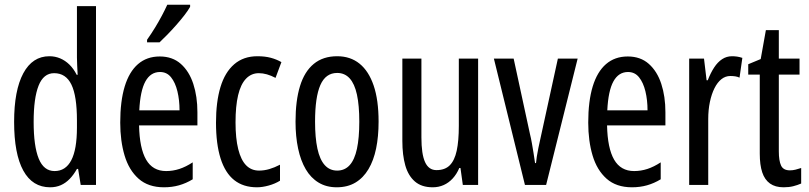

<svg xmlns="http://www.w3.org/2000/svg" viewBox="-20 -786 3439 816"><path d="M193 10Q118 10 79 -61Q40 -132 40 -268Q40 -402 79 -474.5Q118 -547 190 -547Q214 -547 235.5 -538Q257 -529 275 -511.5Q293 -494 306 -468H310Q309 -491 308 -508.5Q307 -526 307 -542V-760H388V0H323L312 -68H307Q293 -43 276 -25.5Q259 -8 238.5 1Q218 10 193 10ZM212 -59Q259 -59 283 -105Q307 -151 307 -244V-274Q307 -378 283.5 -426.5Q260 -475 210 -475Q165 -475 144 -422Q123 -369 123 -268Q123 -165 144.5 -112Q166 -59 212 -59Z M659 -546Q713 -546 748.5 -514.5Q784 -483 801.5 -429.5Q819 -376 819 -309V-253H571Q573 -156 601 -107.5Q629 -59 686 -59Q715 -59 742.5 -68Q770 -77 799 -96V-24Q771 -7 741 1.5Q711 10 677 10Q610 10 569 -26.5Q528 -63 509.5 -125Q491 -187 491 -265Q491 -356 510 -418.5Q529 -481 566.5 -513.5Q604 -546 659 -546ZM660 -480Q620 -480 598 -440Q576 -400 572 -317H743Q743 -361 734 -398Q725 -435 707 -457.5Q689 -480 660 -480ZM788 -757Q779 -741 763.5 -721Q748 -701 729 -679.5Q710 -658 691.5 -639Q673 -620 658 -606H605V-617Q624 -644 639.5 -669.5Q655 -695 668 -719.5Q681 -744 691 -766H788Z M1072 10Q1014 10 975.5 -20.5Q937 -51 917.5 -112.5Q898 -174 898 -265Q898 -353 917 -416Q936 -479 975.5 -513Q1015 -547 1074 -547Q1106 -547 1130.5 -540.5Q1155 -534 1176 -522L1151 -455Q1132 -465 1114.5 -470Q1097 -475 1080 -475Q1048 -475 1025.5 -451.5Q1003 -428 992 -381.5Q981 -335 981 -266Q981 -198 992.5 -152Q1004 -106 1026 -83.5Q1048 -61 1081 -61Q1103 -61 1125 -67.5Q1147 -74 1170 -86V-18Q1149 -5 1122 2.5Q1095 10 1072 10Z M1589 -269Q1589 -206 1578.5 -155Q1568 -104 1546 -67Q1524 -30 1490.5 -10Q1457 10 1411 10Q1367 10 1334 -10Q1301 -30 1279.5 -66.5Q1258 -103 1247 -154.5Q1236 -206 1236 -269Q1236 -358 1255 -420Q1274 -482 1313.5 -514.5Q1353 -547 1413 -547Q1469 -547 1508 -515.5Q1547 -484 1568 -422.5Q1589 -361 1589 -269ZM1319 -269Q1319 -201 1329 -154.5Q1339 -108 1360 -84.5Q1381 -61 1413 -61Q1445 -61 1466 -84Q1487 -107 1497 -153.5Q1507 -200 1507 -269Q1507 -338 1497 -384Q1487 -430 1466 -453Q1445 -476 1413 -476Q1364 -476 1341.5 -424.5Q1319 -373 1319 -269Z M2012 -537V0H1947L1937 -72H1932Q1921 -46 1904 -27.5Q1887 -9 1865.5 0.5Q1844 10 1819 10Q1772 10 1743.5 -14.5Q1715 -39 1702.5 -83Q1690 -127 1690 -187V-537H1771V-202Q1771 -131 1786.5 -97Q1802 -63 1835 -63Q1871 -63 1891.5 -83.5Q1912 -104 1921 -145.5Q1930 -187 1930 -251V-537Z M2211 0 2079 -537H2163L2232 -218Q2237 -198 2240.5 -177.5Q2244 -157 2247.5 -136Q2251 -115 2254 -93H2258Q2259 -105 2261.5 -121Q2264 -137 2268 -156.5Q2272 -176 2277 -198L2351 -537H2435L2301 0Z M2648 -546Q2702 -546 2737.5 -514.5Q2773 -483 2790.5 -429.5Q2808 -376 2808 -309V-253H2560Q2562 -156 2590 -107.5Q2618 -59 2675 -59Q2704 -59 2731.5 -68Q2759 -77 2788 -96V-24Q2760 -7 2730 1.5Q2700 10 2666 10Q2599 10 2558 -26.5Q2517 -63 2498.5 -125Q2480 -187 2480 -265Q2480 -356 2499 -418.5Q2518 -481 2555.5 -513.5Q2593 -546 2648 -546ZM2649 -480Q2609 -480 2587 -440Q2565 -400 2561 -317H2732Q2732 -361 2723 -398Q2714 -435 2696 -457.5Q2678 -480 2649 -480Z M3091 -547Q3102 -547 3112.5 -545.5Q3123 -544 3135 -540L3123 -456Q3115 -460 3105 -461.5Q3095 -463 3084 -463Q3063 -463 3046 -449.5Q3029 -436 3016.5 -411Q3004 -386 2997 -352.5Q2990 -319 2990 -280V0H2909V-537H2972L2983 -445H2988Q3000 -476 3015 -499Q3030 -522 3049 -534.5Q3068 -547 3091 -547Z M3337 -62Q3349 -62 3361 -65Q3373 -68 3385 -72V-6Q3369 1 3351 5.5Q3333 10 3310 10Q3275 10 3252.5 -6Q3230 -22 3219.5 -53.5Q3209 -85 3209 -133V-469H3160V-513L3213 -535L3235 -658H3290V-537H3378V-469H3290V-143Q3290 -103 3299.5 -82.5Q3309 -62 3337 -62Z"/></svg>

Font: Noto Sans Display ExtraCondensed
Style: Regular
Weight: 400
Width: 2
Version: Version 2.003